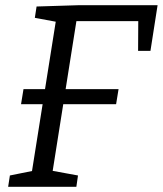

<svg xmlns="http://www.w3.org/2000/svg" viewBox="-20 -718 626 738"><path d="M435.7 -375.4 426.3 -317.6H60.9L70.3 -375.4ZM11.3 0 18 -43.5 113.9 -62.9 101.2 -49.2 196.2 -646.9 206.9 -632.2 113.9 -649.5 120.6 -693 282.2 -698H585.7L558.3 -522.5H510.8L511.5 -647.8L527.2 -636.8H258.5L275.8 -650.2L180.6 -49.2L170.2 -63.5L279.8 -43.5L273.5 0Z"/></svg>

Font: Bitter Thin
Style: Italic
Weight: 100
Italic angle: -9°
Designer: Sol Matas, and Bitter project Authors
Foundry: Sol Matas
Version: Version 2.002